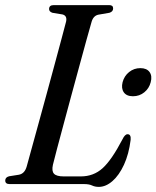

<svg xmlns="http://www.w3.org/2000/svg" viewBox="-24 -720 611 751"><path d="M304.5 0H13.5Q-3.5 0 -3.5 -14Q-3.5 -26.5 11.5 -30.5L49.5 -36.5Q72.5 -40.5 80.5 -69Q87 -92.5 99.2 -137Q111.5 -181.5 127 -238Q142.5 -294.5 159 -354.8Q175.5 -415 190.5 -471Q205.5 -527 217.2 -570.2Q229 -613.5 234.5 -635.5Q239.5 -658.5 220.5 -663.5L181 -670Q168 -674.5 168 -684.5Q168 -700 186 -700H403.5Q418.5 -700 418.5 -687Q418.5 -674.5 404 -670L360.5 -662.5Q340 -658 333.5 -632Q326.5 -608 314.2 -563.5Q302 -519 286.8 -463.2Q271.5 -407.5 255.5 -348.2Q239.5 -289 224.8 -234.2Q210 -179.5 199 -137.8Q188 -96 183 -75.5Q177.5 -51 187.2 -40.5Q197 -30 225 -30H292Q342 -30 377.5 -62.2Q413 -94.5 455 -175Q464.5 -195 475 -195Q489 -195 487 -173Q480 -117 461 -75.8Q442 -34.5 416 -11.8Q390 11 362.5 11Q347.5 11 336 5.5Q324.5 0 304.5 0ZM496 -343.5Q471 -343.5 460.2 -359Q449.5 -374.5 455.5 -398.5Q462 -423 481 -438.2Q500 -453.5 525 -453.5Q550 -453.5 561 -438.2Q572 -423 565.5 -398.5Q559.5 -374.5 540.5 -359Q521.5 -343.5 496 -343.5Z"/></svg>

Font: Fraunces 144pt S050
Style: Italic
Weight: 400
Italic angle: -16°
Version: Version 1.000; ttfautohint (v1.8.3)